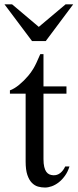

<svg xmlns="http://www.w3.org/2000/svg" viewBox="-38 -842 354 877"><path d="M279.3 -81.5Q271.5 -56.6 258.3 -38.6Q245.1 -20.5 230 -8.8Q214.8 2.9 198.5 8.8Q182.1 14.6 167.5 14.6Q151.4 14.6 135.7 10.3Q120.1 5.9 107.4 -7.1Q94.7 -20 86.9 -43.2Q79.1 -66.4 79.1 -104V-414.1H7.3V-429.2Q27.3 -436.5 49.6 -454.8Q71.8 -473.1 90.8 -495.6Q97.7 -503.9 103 -511.2Q108.4 -518.6 114.7 -529.1Q121.1 -539.6 128.4 -555.2Q135.7 -570.8 146 -594.7H160.6V-447.3H265.6V-414.1H160.6V-115.7Q160.6 -93.8 164.1 -79.6Q167.5 -65.4 173.6 -57.1Q179.7 -48.8 187.7 -45.4Q195.8 -42 205.1 -41.5Q223.1 -40.5 237.1 -51.5Q251 -62.5 259.8 -81.5ZM170.9 -654.3H108.4L-17.6 -822.3H17.1L139.2 -719.2L261.7 -822.3H296.4Z"/></svg>

Font: Doulos SIL Phon
Style: Regular
Weight: 400
Designer: Walt Agee, Victor Gaultney, Peter Martin, Debbi Hosken, Becca Hirsbrunner
Foundry: SIL International
Version: Version 5.000